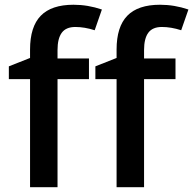

<svg xmlns="http://www.w3.org/2000/svg" viewBox="-20 -785 810 805"><path d="M353 -453.1H221.2V0H106V-453.1H17.1V-506.8L106 -542V-577.1Q106 -672.9 150.9 -719Q195.8 -765.1 288.1 -765.1Q348.6 -765.1 407.2 -745.1L377 -658.2Q334.5 -671.9 295.9 -671.9Q256.8 -671.9 239 -647.7Q221.2 -623.5 221.2 -575.2V-540H353ZM715.8 -453.1H584V0H468.8V-453.1H379.9V-506.8L468.8 -542V-577.1Q468.8 -672.9 513.7 -719Q558.6 -765.1 650.9 -765.1Q711.4 -765.1 770 -745.1L739.7 -658.2Q697.3 -671.9 658.7 -671.9Q619.6 -671.9 601.8 -647.7Q584 -623.5 584 -575.2V-540H715.8Z"/></svg>

Font: f0_32663          
Style: Regular
Weight: 600
Foundry: Ascender Corporation
Version: Version 1.10